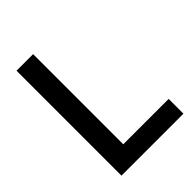

<svg xmlns="http://www.w3.org/2000/svg" viewBox="-213 -855 964 964"><g transform="rotate(-45 269.5 -372.5)"><path d="M77.1 0V-745.1H194.8V-105H517.1V0Z"/></g></svg>

Font: Plus Jakarta Sans SemiBold
Style: Regular
Weight: 600
Designer: Gumpita Rahayu
Foundry: Tokotype
Version: Version 2.006